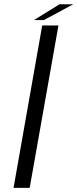

<svg xmlns="http://www.w3.org/2000/svg" viewBox="-20 -908 374 928"><path d="M45.5 0 184 -785H262.5L123.5 0ZM144 -811 268 -887.5H334.5L192 -811Z"/></svg>

Font: Anybody UltraExpanded Light
Style: Italic
Weight: 300
Width: 9
Italic angle: -10°
Designer: Tyler Finck
Foundry: Etcetera Type Company
Version: Version 1.010; ttfautohint (v1.8.3) -l 8 -r 50 -G 200 -x 14 